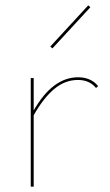

<svg xmlns="http://www.w3.org/2000/svg" viewBox="-20 -698 411 718"><path d="M347 -376 339 -369Q315 -399 271 -399Q223 -399 182.5 -365Q142 -331 106 -267V0H95V-406H106V-285Q177 -409 272 -409Q320 -409 347 -376ZM168 -524 310 -678 318 -671 176 -517Z"/></svg>

Font: Ysabeau Hairline
Style: Regular
Weight: 100
Designer: Christian Thalmann (Catharsis Fonts)
Version: Version 0.003